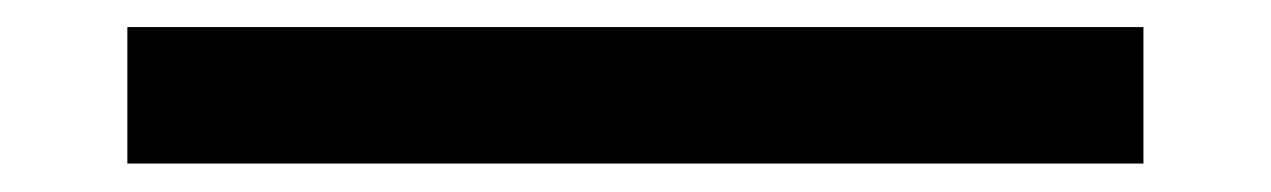

<svg xmlns="http://www.w3.org/2000/svg" viewBox="-20 -454 920 139"><path d="M72.2 -335.6V-434.4H807.8V-335.6Z"/></svg>

Font: Paperlogy 5 Medium
Style: Regular
Weight: 500
Designer: redesigned by Lee Juim, glyphs from Gmarket Sans & Montserrat
Foundry: PT&
Version: Version 1.001